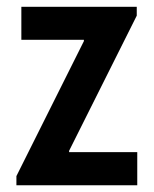

<svg xmlns="http://www.w3.org/2000/svg" viewBox="-20 -551 457 571"><path d="M28.8 0V-27.3L229.5 -428.7V-432.6H43.5V-530.8H386.7V-504.4L185.5 -102.5V-98.6H388.2V0Z"/></svg>

Font: Reddit Sans Condensed SemiBold
Style: Regular
Weight: 600
Designer: Stephen Hutchings
Foundry: Reddit
Version: Version 1.014